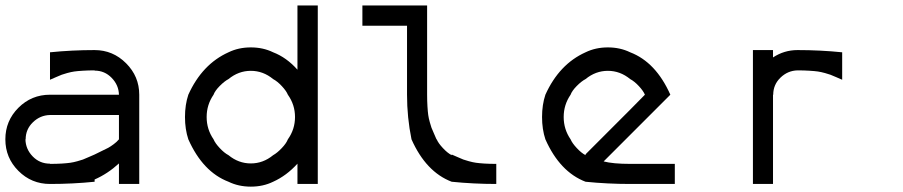

<svg xmlns="http://www.w3.org/2000/svg" viewBox="-20 -687 3373 717"><path d="M424.2 -76.7Q382.5 -38.3 333.3 -16.7V-8.3Q251.7 0 166.7 0Q97.5 0 48.8 -48.8Q0 -97.5 0 -166.7Q0 -235.8 48.8 -284.6Q97.5 -333.3 166.7 -333.3H424.2Q423.3 -369.2 397.1 -396.2Q370.8 -423.3 333.3 -423.3V-424.2Q309.2 -424.2 289.2 -422.9Q269.2 -421.7 257.5 -420Q245.8 -418.3 230.8 -414.2Q215.8 -410 210.4 -407.9Q205 -405.8 188.8 -398.8Q172.5 -391.7 166.7 -389.2V-491.7Q248.3 -500 333.3 -500Q401.7 -500 450.8 -450.8Q500 -401.7 500 -333.3V0H424.2ZM333.3 -110Q340.8 -114.2 357.9 -122.1Q375 -130 384.2 -135Q393.3 -140 405 -148.8Q416.7 -157.5 424.2 -166.7V-257.5H166.7Q130 -256.7 102.9 -230.4Q75.8 -204.2 75.8 -166.7H75Q75.8 -130 102.1 -102.9Q128.3 -75.8 166.7 -75.8V-75Q190.8 -75 210.8 -76.2Q230.8 -77.5 242.5 -79.2Q254.2 -80.8 269.2 -85Q284.2 -89.2 289.6 -91.2Q295 -93.3 311.2 -100.4Q327.5 -107.5 333.3 -110Z M1000 -8.3Q962.5 10 916.7 10Q870.8 10 833.3 -8.3Q737.5 -45 683.3 -166.7Q670.8 -204.2 670.8 -250Q670.8 -295.8 683.3 -333.3Q735 -447.5 833.3 -491.7Q870.8 -510 916.7 -510Q962.5 -510 1000 -491.7Q1050 -472.5 1090.8 -426.7V-666.7H1166.7V0H1090.8V-75.8Q1050 -30.8 1000 -8.3ZM1000 -107.5Q1015 -115.8 1032.1 -133.8Q1049.2 -151.7 1055 -166.7Q1081.7 -204.2 1081.7 -250Q1081.7 -295.8 1055 -333.3Q1049.2 -347.5 1032.5 -365.4Q1015.8 -383.3 1000 -391.7Q962.5 -422.5 916.7 -422.5Q870.8 -422.5 833.3 -391.7Q817.5 -383.3 800 -365.4Q782.5 -347.5 777.5 -333.3Q751.7 -295.8 751.7 -250Q751.7 -204.2 777.5 -166.7Q783.3 -152.5 800.4 -134.2Q817.5 -115.8 833.3 -107.5Q870.8 -76.7 916.7 -76.7Q962.5 -76.7 1000 -107.5Z M1666.7 -110Q1672.5 -107.5 1688.8 -100.4Q1705 -93.3 1710.4 -91.2Q1715.8 -89.2 1730.8 -85Q1745.8 -80.8 1757.5 -79.2Q1769.2 -77.5 1789.2 -76.2Q1809.2 -75 1833.3 -75V0Q1748.3 0 1666.7 -8.3Q1570.8 -45 1516.7 -166.7Q1500 -248.3 1500 -333.3V-590.8H1333.3V-666.7H1575V-333.3Q1575 -309.2 1576.3 -289.2Q1577.5 -269.2 1579.2 -257.5Q1580.8 -245.8 1585 -230.8Q1589.2 -215.8 1591.2 -210.4Q1593.3 -205 1600.4 -188.8Q1607.5 -172.5 1610 -166.7H1610.8Q1616.7 -152.5 1633.8 -134.2Q1650.8 -115.8 1666.7 -107.5Z M2333.3 0Q2248.3 0 2166.7 -8.3Q2070.8 -45 2016.7 -166.7Q2004.2 -204.2 2004.2 -250Q2004.2 -295.8 2016.7 -333.3Q2068.3 -447.5 2166.7 -491.7Q2204.2 -510 2250 -510Q2295.8 -510 2333.3 -491.7Q2429.2 -455 2483.3 -333.3L2234.2 -84.2Q2269.2 -75 2333.3 -75H2500V0ZM2166.7 -107.5V-110.8Q2196.7 -140.8 2333.3 -277.5L2388.3 -333.3Q2382.5 -347.5 2365.8 -365.4Q2349.2 -383.3 2333.3 -391.7Q2295.8 -422.5 2250 -422.5Q2204.2 -422.5 2166.7 -391.7Q2150.8 -383.3 2133.3 -365.4Q2115.8 -347.5 2110.8 -333.3Q2085 -295.8 2085 -250Q2085 -204.2 2110.8 -166.7Q2116.7 -152.5 2133.8 -134.2Q2150.8 -115.8 2166.7 -107.5Z M2958.3 -500Q3043.3 -500 3125 -491.7V-389.2Q3119.2 -391.7 3102.9 -398.8Q3086.7 -405.8 3081.2 -407.9Q3075.8 -410 3060.8 -414.2Q3045.8 -418.3 3034.2 -420Q3022.5 -421.7 3002.5 -422.9Q2982.5 -424.2 2958.3 -424.2Q2921.7 -423.3 2894.6 -397.1Q2867.5 -370.8 2867.5 -333.3H2866.7V0H2791.7V-500H2866.7V-472.5Q2908.3 -500 2958.3 -500Z"/></svg>

Font: 0xA000-Mono
Style: Mono
Weight: 400
Version: Version 0.1